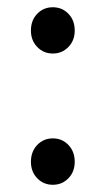

<svg xmlns="http://www.w3.org/2000/svg" viewBox="-20 -495 290 527"><path d="M64.9 -411.1Q64.9 -439.5 82.3 -457.3Q99.6 -475.1 125 -475.1Q150.4 -475.1 167.7 -457.3Q185.1 -439.5 185.1 -411.1Q185.1 -383.8 167.7 -366Q150.4 -348.1 125 -348.1Q99.6 -348.1 82.3 -366Q64.9 -383.8 64.9 -411.1ZM64.9 -50.8Q64.9 -79.1 82.3 -97.2Q99.6 -115.2 125 -115.2Q150.4 -115.2 167.7 -97.2Q185.1 -79.1 185.1 -50.8Q185.1 -23.4 167.7 -5.6Q150.4 12.2 125 12.2Q99.6 12.2 82.3 -5.6Q64.9 -23.4 64.9 -50.8Z"/></svg>

Font: Source Sans Pro
Style: Regular
Weight: 400
Designer: Paul D. Hunt
Foundry: Adobe Systems Incorporated
Version: Version 3.006;hotconv 1.0.111;makeotfexe 2.5.65597